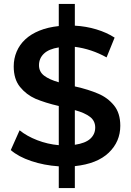

<svg xmlns="http://www.w3.org/2000/svg" viewBox="-20 -840 669 980"><path d="M362 8V120H280V9Q205 4 139.5 -18Q74 -40 35 -74L80 -175Q117 -145 170 -124.5Q223 -104 280 -99V-299Q245 -307 215 -316.5Q185 -326 161 -336Q114 -357 82 -396.5Q50 -436 50 -501Q50 -541 65 -576.5Q80 -612 109 -639Q138 -666 181 -683.5Q224 -701 280 -707V-820H362V-709Q419 -706 472 -690Q525 -674 565 -648L524 -547Q447 -590 362 -601V-399Q398 -391 428 -381.5Q458 -372 481 -362Q529 -342 561.5 -302.5Q594 -263 594 -198Q594 -117 535 -60.5Q476 -4 362 8ZM280 -420V-598Q229 -590 204 -566Q179 -542 179 -507Q179 -474 205 -454Q231 -434 280 -420ZM466 -189Q466 -223 439.5 -243.5Q413 -264 362 -278V-101Q416 -109 441 -132Q466 -155 466 -189Z"/></svg>

Font: CMG Sans SemiBold
Style: Regular
Weight: 600
Designer: Julieta Ulanovsky
Foundry: Julieta Ulanovsky
Version: Version 7.200